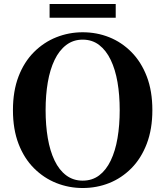

<svg xmlns="http://www.w3.org/2000/svg" viewBox="-20 -925 830 964"><path d="M229 -836V-905H561V-836ZM395 19Q326 19 263 -6Q200 -31 150.5 -80.5Q101 -130 73 -203Q45 -276 45 -372Q45 -468 73 -541Q101 -614 150.5 -663.5Q200 -713 263 -738Q326 -763 395 -763Q466 -763 528.5 -738Q591 -713 640 -663.5Q689 -614 717 -541Q745 -468 745 -372Q745 -277 717 -203.5Q689 -130 640 -80.5Q591 -31 528.5 -6Q466 19 395 19ZM395 -18Q443 -18 478 -44.5Q513 -71 536 -119Q559 -167 570 -231.5Q581 -296 581 -372Q581 -448 570 -512Q559 -576 536 -624Q513 -672 478 -699Q443 -726 395 -726Q348 -726 312.5 -699Q277 -672 254 -624Q231 -576 220 -512Q209 -448 209 -372Q209 -296 220 -231.5Q231 -167 254 -119Q277 -71 312.5 -44.5Q348 -18 395 -18Z"/></svg>

Font: Noto Serif JP ExtraBold
Style: Regular
Weight: 800
Designer: Ryoko NISHIZUKA 西塚涼子 (kana & ideographs); Frank Grießhammer (Latin, Greek & Cyrillic); Wenlong ZHANG 张文龙 (bopomofo); San
Foundry: Adobe
Version: Version 2.003-H1;hotconv 1.1.1;makeotfexe 2.6.0